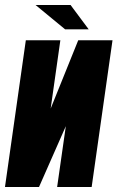

<svg xmlns="http://www.w3.org/2000/svg" viewBox="-30 -753 473 773"><path d="M-10 0 74 -591H213L174 -316L285 -591H423L339 0H200L235 -245L127 0ZM232 -635 113 -733H254L327 -635Z"/></svg>

Font: Alumni Sans Black
Style: Italic
Weight: 900
Italic angle: -8°
Version: Version 1.016